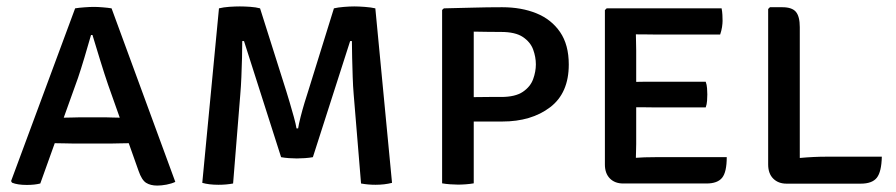

<svg xmlns="http://www.w3.org/2000/svg" viewBox="-20 -571 2792 598"><path d="M206 -124Q200.5 -124 181.2 -124.5Q162 -125 150.5 -125L105.5 0.5Q88 5 63.5 5Q34.5 5 17.5 -2L14.5 -7L214 -545Q226 -547 243 -548.2Q260 -549.5 272.5 -549.5Q284 -549.5 299.8 -548.2Q315.5 -547 327.5 -545L526 -4.5Q514.5 1 498.8 4Q483 7 469.5 7Q449 7 435.2 -1.5Q421.5 -10 411.5 -39L381 -125Q371 -125 352.8 -124.5Q334.5 -124 328.5 -124ZM223 -328.5 178.5 -204.5Q189.5 -204.5 204.8 -205Q220 -205.5 225 -205.5H312Q317 -205.5 330 -205Q343 -204.5 353 -204.5L316.5 -307.5Q305.5 -339.5 291.8 -384Q278 -428.5 268 -462H263.5Q254.5 -430 243 -391.8Q231.5 -353.5 223 -328.5Z M662 -545Q676 -548.5 694.5 -549.8Q713 -551 727 -551Q740.5 -551 759 -549.8Q777.5 -548.5 790 -545L871.5 -287.5Q875.5 -275 882.2 -252.2Q889 -229.5 895.2 -206.8Q901.5 -184 903.5 -171H908.5Q910.5 -184 916.2 -206.8Q922 -229.5 928.8 -252Q935.5 -274.5 940 -287.5L1020 -545Q1032.5 -548 1051.2 -549.5Q1070 -551 1083.5 -551Q1097 -551 1116.8 -549.5Q1136.5 -548 1149 -545L1201 -1.5Q1178 4.5 1149.5 4.5Q1126 4.5 1104.5 0.5L1081.5 -278Q1079.5 -301 1078.5 -331.2Q1077.5 -361.5 1076.8 -391.2Q1076 -421 1076 -443H1070.5L954.5 -81.5Q944 -79.5 929.8 -78.5Q915.5 -77.5 904.5 -77.5Q893 -77.5 879.5 -78.5Q866 -79.5 855.5 -81.5L740 -443H734.5Q734.5 -421 733.8 -391.2Q733 -361.5 731.8 -331.2Q730.5 -301 728.5 -278L706 0.5Q685 4.5 660.5 4.5Q630.5 4.5 610 -1.5Z M1751.5 -370Q1751.5 -281 1693.2 -236.8Q1635 -192.5 1544 -192.5H1455.5V0Q1444.5 2 1431.2 3Q1418 4 1406.5 4Q1396 4 1382 3Q1368 2 1357 0V-540L1362.5 -545Q1408 -546 1452.8 -547.2Q1497.5 -548.5 1544 -548.5Q1604 -548.5 1650.8 -529.5Q1697.5 -510.5 1724.5 -471Q1751.5 -431.5 1751.5 -370ZM1455.5 -472.5V-268.5Q1479 -269 1503.5 -269Q1528 -269 1540.5 -269Q1585 -269 1608.5 -285Q1632 -301 1640.5 -324.5Q1649 -348 1649 -370.5Q1649 -393.5 1640.5 -416.8Q1632 -440 1608.5 -455.8Q1585 -471.5 1540.5 -471.5Q1521.5 -471.5 1499.8 -471.8Q1478 -472 1455.5 -472.5Z M2243.5 -81.5Q2243.5 -35 2229 -17.2Q2214.5 0.5 2180.5 0.5H1921Q1895 0.5 1879.5 -15.2Q1864 -31 1864 -58.5V-539.5L1869.5 -545H2227.5Q2229.5 -534.5 2230 -524.5Q2230.5 -514.5 2230.5 -506Q2230.5 -498 2228.8 -486.5Q2227 -475 2223 -463.5H2017.5Q2007.5 -463.5 1992 -463.8Q1976.5 -464 1960.5 -464Q1960.5 -453 1961 -440.5Q1961.5 -428 1961.5 -413V-316Q1977 -316.5 1992.2 -316.5Q2007.5 -316.5 2017.5 -316.5H2178Q2181.5 -307 2182.2 -295.8Q2183 -284.5 2183 -277Q2183 -268.5 2182.2 -257.2Q2181.5 -246 2178 -236.5H2017.5Q2007.5 -236.5 1992.2 -236.8Q1977 -237 1961.5 -237V-122.5Q1961.5 -110.5 1961 -99.5Q1960.5 -88.5 1960.5 -79.5Q1973.5 -80.5 1987.2 -81Q2001 -81.5 2020 -81.5Z M2726.5 -83Q2725.5 -36 2711 -17.5Q2696.5 1 2661 1H2429.5Q2404 1 2388.2 -14.8Q2372.5 -30.5 2372.5 -59V-543L2378 -548.5H2416.5Q2447 -548.5 2459 -534Q2471 -519.5 2471 -486.5V-79Q2514.5 -83 2554 -83Z"/></svg>

Font: Signika Negative SC
Style: Regular
Weight: 400
Designer: Anna Giedryś
Foundry: Anna Giedryś
Version: Version 2.000; ttfautohint (v1.8.3) -l 8 -r 50 -G 200 -x 9 -